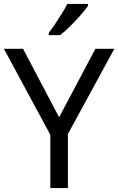

<svg xmlns="http://www.w3.org/2000/svg" viewBox="-20 -964 606 984"><path d="M283 -363 469 -714H566L328 -277V0H238V-273L0 -714H98ZM431 -934Q419 -916 394 -887.5Q369 -859 340.5 -830.5Q312 -802 288 -784H230V-796Q245 -815 262.5 -841Q280 -867 297 -894.5Q314 -922 325 -944H431Z"/></svg>

Font: Noto Sans Historical
Style: Regular
Weight: 400
Designer: Monotype Design Team
Foundry: Monotype Imaging Inc.
Version: Version 2.013; ttfautohint (v1.8.4.7-5d5b)